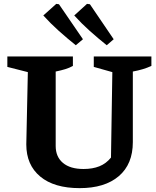

<svg xmlns="http://www.w3.org/2000/svg" viewBox="-20 -961 809 993"><path d="M392 12Q260 12 188 -48Q116 -108 116 -214L124 -588L18 -615V-669H357V-620Q339 -610 318 -603.5Q297 -597 268 -591V-206Q268 -150 305.5 -118.5Q343 -87 412 -87Q459 -87 494 -101Q529 -115 554 -146L561 -588L465 -615V-669H763V-620Q741 -610 717.5 -603Q694 -596 667 -591V-226Q667 -112 594.5 -50Q522 12 392 12ZM372 -727Q327 -763 284.5 -801Q242 -839 204 -881L271 -941L285 -939L409 -758ZM532 -727Q487 -763 444.5 -801Q402 -839 364 -881L430 -941L445 -939L568 -758Z"/></svg>

Font: Piazzolla Thin ExtraBold
Style: Regular
Weight: 800
Version: Version 2.005